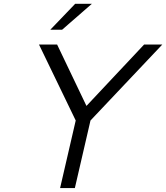

<svg xmlns="http://www.w3.org/2000/svg" viewBox="-20 -958 847 978"><path d="M365.7 -344.2 178.7 -731H271L420.4 -418.5L713.9 -731H806.6L440.9 -344.2L361.3 0H286.1ZM236.3 -806.6 362.8 -938.5H447.8L296.4 -806.6Z"/></svg>

Font: Glacial Indifference
Style: Italic
Weight: 400
Designer: Alfredo Marco Pradil
Foundry: Alfredo Marco Pradil
Version: Version 1.312